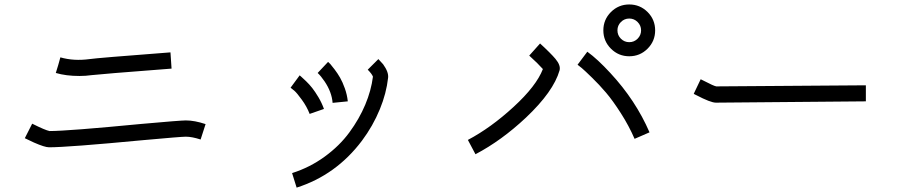

<svg xmlns="http://www.w3.org/2000/svg" viewBox="-20 -773 4040 865"><path d="M252 -514.6Q312.5 -497.1 383.8 -506.8Q415 -511.7 748 -537.1L752.9 -463.9Q422.9 -438.5 393.6 -434.6Q366.2 -430.7 337.9 -430.7Q277.3 -430.7 231.4 -444.3L242.2 -479.5ZM201.2 -109.4Q181.6 -109.4 132.8 -130.9Q111.3 -140.6 91.8 -150.4L125 -215.8Q183.6 -186.5 203.1 -182.6Q284.2 -182.6 618.2 -214.8Q793.9 -230.5 817.4 -230.5Q856.4 -230.5 906.2 -213.9L883.8 -144.5Q844.7 -157.2 817.4 -157.2Q796.9 -157.2 625 -141.6Q285.2 -109.4 201.2 -109.4Z M1330.1 -433.6Q1333 -430.7 1338.9 -425.8Q1344.7 -420.9 1359.4 -406.7Q1374 -392.6 1386.7 -376.5Q1399.4 -360.4 1414.6 -335Q1429.7 -309.6 1439.5 -282.2L1375 -259.8Q1362.3 -293 1339.8 -323.7Q1317.4 -354.5 1306.6 -363.8Q1295.9 -373 1289.1 -377.9ZM1610.4 -138.7Q1494.1 15.6 1316.4 72.3L1295.9 6.8Q1376 -18.6 1442.9 -67.4Q1509.8 -116.2 1554.2 -176.8Q1598.6 -237.3 1625.5 -301.3Q1652.3 -365.2 1660.2 -427.7Q1655.3 -440.4 1636.7 -459L1684.6 -506.8Q1695.3 -496.1 1706.1 -483.4Q1731.4 -448.2 1728.5 -422.9Q1720.7 -352.5 1691.4 -281.2Q1660.2 -205.1 1610.4 -138.7ZM1478.5 -309.6Q1474.6 -358.4 1442.4 -406.2Q1425.8 -430.7 1411.1 -444.3L1458 -494.1Q1461.9 -491.2 1467.8 -484.9Q1473.6 -478.5 1487.3 -460.4Q1501 -442.4 1512.2 -422.9Q1523.4 -403.3 1533.7 -374.5Q1543.9 -345.7 1546.9 -316.4Z M2732.4 -718.8Q2766.6 -752.9 2814.9 -752.9Q2863.3 -752.9 2897.5 -718.8Q2931.6 -684.6 2931.6 -636.2Q2931.6 -587.9 2897.5 -553.7Q2863.3 -519.5 2814.9 -519.5Q2766.6 -519.5 2732.4 -553.7Q2698.2 -587.9 2698.2 -636.2Q2698.2 -684.6 2732.4 -718.8ZM2777.3 -598.6Q2793 -583 2814.9 -583Q2836.9 -583 2852.5 -598.6Q2868.2 -614.3 2868.2 -636.2Q2868.2 -658.2 2852.5 -673.8Q2836.9 -689.5 2814.9 -689.5Q2793 -689.5 2777.3 -673.8Q2761.7 -658.2 2761.7 -636.2Q2761.7 -614.3 2777.3 -598.6ZM2501 -456.1Q2473.6 -360.4 2349.6 -243.2Q2239.3 -139.6 2122.1 -78.1L2087.9 -142.6Q2191.4 -197.3 2293.9 -291.5Q2396.5 -385.7 2425.8 -461.9Q2404.3 -486.3 2364.3 -522.5L2413.1 -577.1Q2434.6 -557.6 2454.1 -538.1Q2472.7 -519.5 2482.4 -507.8Q2506.8 -478.5 2501 -456.1ZM2729.5 -444.3Q2843.8 -321.3 2906.2 -176.8L2838.9 -147.5Q2813.5 -206.1 2777.3 -262.7Q2741.2 -319.3 2710.4 -355.5Q2679.7 -391.6 2646.5 -423.8Q2613.3 -456.1 2601.1 -466.3Q2588.9 -476.6 2582 -481.4L2626 -540Q2671.9 -506.8 2729.5 -444.3Z M3205.1 -310.5Q3181.6 -310.5 3116.2 -344.7Q3107.4 -348.6 3105.5 -350.6L3136.7 -416Q3140.6 -414.1 3150.4 -409.2Q3195.3 -385.7 3207 -383.8Q3239.3 -383.8 3880.9 -388.7V-316.4Q3252.9 -310.5 3205.1 -310.5Z"/></svg>

Font: irohakakuC Regular
Style: Regular
Weight: 400
Designer: [Source Han Sans]
Ryoko NISHIZUKA Ë•øÂ°öÊ∂ºÂ≠ê (kana & ideographs); Paul D. Hunt (Latin, Greek & Cyrillic); Wenlong ZHAN
Version: Version 1.001.20160904